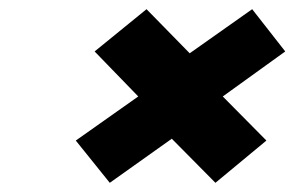

<svg xmlns="http://www.w3.org/2000/svg" viewBox="-20 -551 641 418"><path d="M299 -531 186 -439 281 -341 145 -245 219 -153 354 -249 449 -153 560 -245 465 -341 601 -439 529 -531 393 -435Z"/></svg>

Font: LT Wave Mono Black
Style: Italic
Weight: 900
Designer: Daniel Lyons
Version: Version 2.5 (Glyphs App)